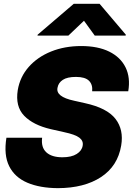

<svg xmlns="http://www.w3.org/2000/svg" viewBox="-20 -979 697 1008"><path d="M284.2 8.8Q189.5 8.3 123.5 -19.8Q57.6 -47.9 28.3 -106.4Q-1 -165 13.7 -255.9H201.2Q194.8 -205.6 223.1 -179.4Q251.5 -153.3 307.6 -153.3Q355.5 -153.3 382.8 -170.7Q410.2 -188 414.1 -214.8Q418.5 -239.3 396.7 -256.1Q375 -272.9 316.4 -285.2L247.1 -300.8Q154.3 -322.3 106.9 -371.3Q59.6 -420.4 73.2 -505.9Q85 -575.7 130.9 -627.7Q176.8 -679.7 248 -708.5Q319.3 -737.3 406.2 -737.3Q494.1 -737.3 553.5 -708Q612.8 -678.7 639.2 -625.2Q665.5 -571.8 653.3 -500H463.9Q467.3 -535.2 447 -555.2Q426.8 -575.2 378.9 -575.2Q333 -575.2 309.8 -559.8Q286.6 -544.4 282.2 -519.5Q270.5 -471.2 369.1 -450.2L425.8 -437.5Q542 -412.1 586.2 -355Q630.4 -297.9 616.2 -214.8Q598.1 -106.9 510.3 -49.3Q422.4 8.3 284.2 8.8ZM477.5 -792 420.9 -870.1 338.9 -792H176.8L177.7 -796.9L367.2 -959H502.9L640.6 -796.9L639.6 -792Z"/></svg>

Font: Inter Tight Black
Style: Italic
Weight: 900
Italic angle: -9.39999°
Designer: Rasmus Andersson
Foundry: rsms
Version: Version 3.004; ttfautohint (v1.8.4.7-5d5b)